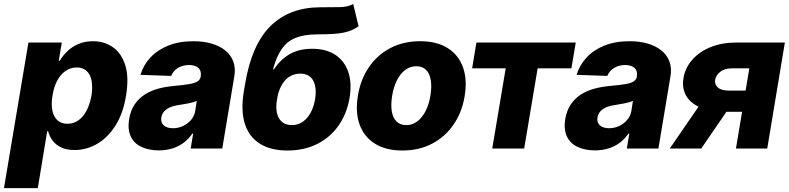

<svg xmlns="http://www.w3.org/2000/svg" viewBox="-59 -765 4062 989"><path d="M-38.6 204.1 87.4 -545.9H259.3L243.7 -452.1H249Q263.2 -477.1 286.9 -500.2Q310.5 -523.4 344 -538.1Q377.4 -552.7 420.4 -552.7Q477.1 -552.7 521.2 -522.7Q565.4 -492.7 585.7 -430.7Q606 -368.7 590.3 -272.5Q575.2 -179.7 535.2 -117.2Q495.1 -54.7 440.4 -23.4Q385.7 7.8 325.2 7.8Q284.2 7.8 256.1 -5.6Q228 -19 211.7 -41.3Q195.3 -63.5 189 -88.9H184.1L135.7 204.1ZM288.1 -127.4Q320.3 -127.4 345.5 -145.5Q370.6 -163.6 387.5 -196.3Q404.3 -229 412.1 -272.5Q418.9 -316.4 412.8 -348.9Q406.7 -381.3 387.5 -399.4Q368.2 -417.5 336.4 -417.5Q304.7 -417.5 278.8 -399.7Q252.9 -381.8 235.6 -349.6Q218.3 -317.4 211.4 -272.5Q204.1 -228.5 210.7 -196Q217.3 -163.6 236.8 -145.5Q256.3 -127.4 288.1 -127.4Z M759.3 9.8Q707.5 9.3 669.7 -8.3Q631.8 -25.9 614.7 -61.8Q597.7 -97.7 606 -151.4Q613.8 -196.8 635 -227.8Q656.2 -258.8 687.5 -278.6Q718.8 -298.3 757.1 -308.6Q795.4 -318.8 837.4 -322.3Q884.3 -326.7 913.3 -331.3Q942.4 -335.9 957.3 -345Q972.2 -354 975.1 -370.6V-373Q979 -399.9 963.1 -414.8Q947.3 -429.7 915 -430.2Q881.3 -429.7 857.2 -414.8Q833 -399.9 822.8 -374L664.6 -379.4Q679.2 -429.2 715.6 -468.5Q752 -507.8 807.9 -530.3Q863.8 -552.7 937.5 -552.7Q989.3 -552.7 1031 -540.5Q1072.8 -528.3 1101.6 -504.9Q1130.4 -481.4 1142.8 -447.8Q1155.3 -414.1 1147.9 -371.1L1085.9 0H923.3L936 -76.7H931.6Q912.1 -48.3 886.5 -29.3Q860.8 -10.3 829.1 -0.5Q797.4 9.3 759.3 9.8ZM832 -104.5Q859.4 -104.5 883.8 -116Q908.2 -127.4 925.3 -147.5Q942.4 -167.5 946.8 -194.3L954.6 -245.6Q947.3 -241.7 936 -238.5Q924.8 -235.4 911.6 -232.7Q898.4 -230 885.3 -228Q872.1 -226.1 859.9 -223.6Q834.5 -220.2 815.9 -211.7Q797.4 -203.1 786.1 -190.4Q774.9 -177.7 772 -159.7Q768.1 -133.3 784.9 -118.9Q801.8 -104.5 832 -104.5Z M1760.3 -744.6 1788.1 -629.9Q1763.2 -612.3 1735.1 -603.3Q1707 -594.2 1668.5 -591.1Q1629.9 -587.9 1571.8 -587.9Q1506.3 -587.4 1463.1 -569.8Q1419.9 -552.2 1392.3 -512.7Q1364.7 -473.1 1347.2 -407.7H1352.1Q1384.3 -457 1431.9 -485.4Q1479.5 -513.7 1549.3 -513.7Q1620.6 -513.7 1667.7 -482.9Q1714.8 -452.1 1734.6 -395.5Q1754.4 -338.9 1741.7 -260.7Q1727.5 -178.7 1684.6 -117.7Q1641.6 -56.6 1574.5 -23.2Q1507.3 10.3 1421.4 10.3Q1336.4 10.3 1280.3 -24.4Q1224.1 -59.1 1202.4 -127Q1180.7 -194.8 1196.8 -293.5L1203.6 -333Q1237.3 -535.6 1334.7 -631.1Q1432.1 -726.6 1588.9 -727.5Q1648.4 -727.5 1691.4 -728.3Q1734.4 -729 1760.3 -744.6ZM1444.3 -120.6Q1489.3 -120.6 1521.2 -156.2Q1553.2 -191.9 1564 -253.9Q1570.8 -296.4 1563.5 -325.9Q1556.2 -355.5 1537.1 -370.6Q1518.1 -385.7 1488.3 -385.7Q1465.3 -385.7 1445.3 -377.2Q1425.3 -368.7 1409.9 -351.6Q1394.5 -334.5 1383.8 -310.1Q1373 -285.6 1368.2 -253.9Q1360.8 -212.4 1367.7 -182.6Q1374.5 -152.8 1394 -136.7Q1413.6 -120.6 1444.3 -120.6Z M2014.2 10.3Q1927.7 10.3 1871.6 -25.4Q1815.4 -61 1793 -124.5Q1770.5 -188 1784.7 -272.5Q1798.3 -356.4 1841.6 -419.4Q1884.8 -482.4 1952.1 -517.6Q2019.5 -552.7 2105.5 -552.7Q2190.9 -552.7 2247.1 -517.3Q2303.2 -481.9 2325.9 -418.2Q2348.6 -354.5 2334.5 -270Q2320.8 -186.5 2277.3 -123.3Q2233.9 -60.1 2166.7 -24.9Q2099.6 10.3 2014.2 10.3ZM2033.7 -120.6Q2065.4 -120.6 2090.8 -139.9Q2116.2 -159.2 2133.5 -193.6Q2150.9 -228 2158.2 -272.9Q2165.5 -318.4 2159.9 -352.3Q2154.3 -386.2 2135.7 -405Q2117.2 -423.8 2085.4 -423.8Q2053.7 -423.8 2028.1 -404.5Q2002.4 -385.3 1985.4 -350.8Q1968.3 -316.4 1960.9 -271Q1953.6 -226.1 1959 -192.1Q1964.4 -158.2 1983.2 -139.4Q2002 -120.6 2033.7 -120.6Z M2373 -413.1 2395 -545.9H2906.7L2884.3 -413.1H2710.4L2641.1 0H2476.6L2545.9 -413.1Z M3005.9 9.8Q2954.1 9.3 2916.3 -8.3Q2878.4 -25.9 2861.3 -61.8Q2844.2 -97.7 2852.5 -151.4Q2860.4 -196.8 2881.6 -227.8Q2902.8 -258.8 2934.1 -278.6Q2965.3 -298.3 3003.7 -308.6Q3042 -318.8 3084 -322.3Q3130.9 -326.7 3159.9 -331.3Q3189 -335.9 3203.9 -345Q3218.8 -354 3221.7 -370.6V-373Q3225.6 -399.9 3209.7 -414.8Q3193.8 -429.7 3161.6 -430.2Q3127.9 -429.7 3103.8 -414.8Q3079.6 -399.9 3069.3 -374L2911.1 -379.4Q2925.8 -429.2 2962.2 -468.5Q2998.5 -507.8 3054.4 -530.3Q3110.4 -552.7 3184.1 -552.7Q3235.8 -552.7 3277.6 -540.5Q3319.3 -528.3 3348.1 -504.9Q3377 -481.4 3389.4 -447.8Q3401.9 -414.1 3394.5 -371.1L3332.5 0H3169.9L3182.6 -76.7H3178.2Q3158.7 -48.3 3133.1 -29.3Q3107.4 -10.3 3075.7 -0.5Q3043.9 9.3 3005.9 9.8ZM3078.6 -104.5Q3106 -104.5 3130.4 -116Q3154.8 -127.4 3171.9 -147.5Q3189 -167.5 3193.4 -194.3L3201.2 -245.6Q3193.8 -241.7 3182.6 -238.5Q3171.4 -235.4 3158.2 -232.7Q3145 -230 3131.8 -228Q3118.7 -226.1 3106.4 -223.6Q3081.1 -220.2 3062.5 -211.7Q3043.9 -203.1 3032.7 -190.4Q3021.5 -177.7 3018.6 -159.7Q3014.6 -133.3 3031.5 -118.9Q3048.3 -104.5 3078.6 -104.5Z M3731.9 0 3800.8 -413.1H3713.4Q3673.3 -413.1 3650.9 -394.8Q3628.4 -376.5 3625 -355Q3620.6 -332.5 3637.5 -315.7Q3654.3 -298.8 3694.3 -298.3H3841.3L3823.2 -189H3676.3Q3601.1 -189 3549.8 -210.7Q3498.5 -232.4 3475.8 -271.2Q3453.1 -310.1 3461.4 -361.3Q3470.2 -415.5 3506.6 -457Q3543 -498.5 3601.3 -522.2Q3659.7 -545.9 3734.4 -545.9H3983.9L3893.1 0ZM3391.1 0 3589.4 -288.6H3751L3553.2 0Z"/></svg>

Font: Inter Tight ExtraBold
Style: Italic
Weight: 800
Italic angle: -9.39999°
Designer: Rasmus Andersson
Foundry: rsms
Version: Version 3.004